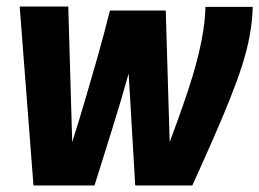

<svg xmlns="http://www.w3.org/2000/svg" viewBox="-20 -565 790 585"><path d="M566 0H392L372 -341Q361 -302 348.5 -259.5Q336 -217 322 -172.5Q308 -128 294.5 -84.5Q281 -41 268 0H82L40 -545H188L200 -132Q221 -198 240 -262.5Q259 -327 278 -394Q297 -461 315 -533H485L497 -132Q519 -191 536 -239.5Q553 -288 565.5 -329Q578 -370 586.5 -406Q595 -442 600 -476Q605 -510 606 -544H750Q749 -502 741 -457.5Q733 -413 717.5 -365Q702 -317 680 -262Q658 -207 629.5 -142Q601 -77 566 0Z"/></svg>

Font: Georama ExtraCondensed Thin
Style: Bold Italic
Weight: 700
Italic angle: -9°
Version: Version 1.001